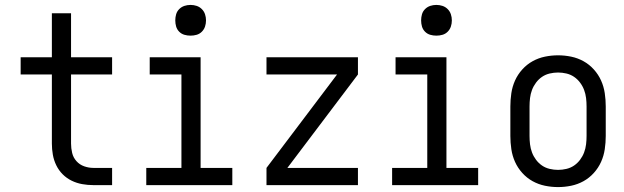

<svg xmlns="http://www.w3.org/2000/svg" viewBox="-20 -753 2540 781"><path d="M436 0H360Q337 0 314.5 -4Q292 -8 271.5 -18Q251 -28 235 -44Q219 -60 209 -80.5Q199 -101 195 -123.5Q191 -146 191 -169V-450H64V-520H191V-699H269V-520H436V-450H269V-169Q269 -150 273.5 -131Q278 -112 291 -97.5Q304 -83 322.5 -76.5Q341 -70 360 -70H436Z M575 0V-70H718V-450H589V-520H796V-70H925V0ZM755 -608Q742 -608 730 -611.5Q718 -615 709 -624Q700 -633 696.5 -645Q693 -657 693 -670Q693 -683 696.5 -695Q700 -707 709 -716Q718 -725 730 -729Q742 -733 755 -733Q768 -733 780 -729Q792 -725 801 -716Q810 -707 814 -695Q818 -683 818 -670Q818 -657 814 -645Q810 -633 801 -624Q792 -615 780 -611.5Q768 -608 755 -608Z M1064 0V-70L1351 -450H1064V-520H1436V-450L1149 -70H1436V0Z M1575 0V-70H1718V-450H1589V-520H1796V-70H1925V0ZM1755 -608Q1742 -608 1730 -611.5Q1718 -615 1709 -624Q1700 -633 1696.5 -645Q1693 -657 1693 -670Q1693 -683 1696.5 -695Q1700 -707 1709 -716Q1718 -725 1730 -729Q1742 -733 1755 -733Q1768 -733 1780 -729Q1792 -725 1801 -716Q1810 -707 1814 -695Q1818 -683 1818 -670Q1818 -657 1814 -645Q1810 -633 1801 -624Q1792 -615 1780 -611.5Q1768 -608 1755 -608Z M2250 8Q2223 8 2196.5 2.5Q2170 -3 2146.5 -16Q2123 -29 2104.5 -49.5Q2086 -70 2075 -94.5Q2064 -119 2060 -146Q2056 -173 2056 -200V-320Q2056 -347 2060 -374Q2064 -401 2075 -425.5Q2086 -450 2104.5 -470.5Q2123 -491 2146.5 -504Q2170 -517 2196.5 -522.5Q2223 -528 2250 -528Q2277 -528 2303.5 -522.5Q2330 -517 2353.5 -504Q2377 -491 2395.5 -470.5Q2414 -450 2425 -425.5Q2436 -401 2440 -374Q2444 -347 2444 -320V-200Q2444 -173 2440 -146Q2436 -119 2425 -94.5Q2414 -70 2395.5 -49.5Q2377 -29 2353.5 -16Q2330 -3 2303.5 2.5Q2277 8 2250 8ZM2250 -62Q2267 -62 2284 -66Q2301 -70 2315 -79.5Q2329 -89 2339.5 -103Q2350 -117 2356 -133Q2362 -149 2364 -166Q2366 -183 2366 -200V-320Q2366 -337 2364 -354Q2362 -371 2356 -387Q2350 -403 2339.5 -417Q2329 -431 2315 -440.5Q2301 -450 2284 -454Q2267 -458 2250 -458Q2233 -458 2216 -454Q2199 -450 2185 -440.5Q2171 -431 2160.5 -417Q2150 -403 2144 -387Q2138 -371 2136 -354Q2134 -337 2134 -320V-200Q2134 -183 2136 -166Q2138 -149 2144 -133Q2150 -117 2160.5 -103Q2171 -89 2185 -79.5Q2199 -70 2216 -66Q2233 -62 2250 -62Z"/></svg>

Font: Iosevka srxl
Style: Regular
Weight: 400
Monospace: yes
Designer: Belleve Invis
Foundry: Belleve Invis
Version: Version 33.0.1; ttfautohint (v1.8.3)